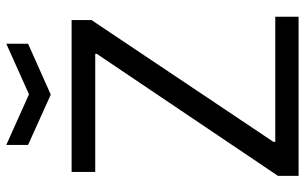

<svg xmlns="http://www.w3.org/2000/svg" viewBox="-204 -790 993 626"><g transform="rotate(-90 293.0 -476.5)"><path d="M33 -67 431 -658V-663H46V-740H541V-675L144 -82V-76H552V0H33ZM134 -953 299 -879 464 -953V-882L298 -808L134 -882Z"/></g></svg>

Font: EncodeSans
Style: Regular
Weight: 400
Designer: Pablo Impallari, Andres Torresi
Foundry: Pablo Impallari, Andres Torresi
Version: Version 1.000; ttfautohint (v1.4.1)